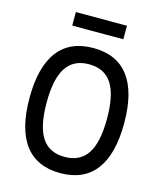

<svg xmlns="http://www.w3.org/2000/svg" viewBox="-144 -1114 1039 1234"><g transform="rotate(15 375.0 -497.0)"><path d="M60 -400Q60 -606 139.5 -711Q219 -816 375 -816Q531 -816 610.5 -711Q690 -606 690 -400Q690 -194 610.5 -89Q531 16 375 16Q219 16 139.5 -89Q60 -194 60 -400ZM576 -400Q576 -557 527 -632.5Q478 -708 375 -708Q272 -708 223 -632.5Q174 -557 174 -400Q174 -243 223 -167.5Q272 -92 375 -92Q478 -92 527 -167.5Q576 -243 576 -400ZM205 -1010H545V-920H205Z"/></g></svg>

Font: Martian Mono VF sWd Rg
Style: Regular
Weight: 400
Width: 6
Monospace: yes
Designer: Roman Shamin
Foundry: Evil Martians
Version: Version 1.100